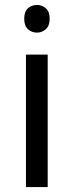

<svg xmlns="http://www.w3.org/2000/svg" viewBox="-20 -757 298 777"><path d="M130 -737Q150 -737 165.5 -723.5Q181 -710 181 -681Q181 -653 165.5 -639Q150 -625 130 -625Q108 -625 93 -639Q78 -653 78 -681Q78 -710 93 -723.5Q108 -737 130 -737ZM173 -536V0H85V-536Z"/></svg>

Font: Noto IKEA Arabic
Style: Regular
Weight: 400
Designer: Monotype Design Team
Foundry: Monotype Imaging Inc.
Version: Version 1.200